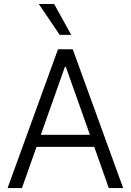

<svg xmlns="http://www.w3.org/2000/svg" viewBox="-20 -958 666 978"><path d="M18.6 0 275.4 -707H350.6L607.4 0H534.2L460 -210H166L91.8 0ZM438 -271.5 315.4 -617.2H310.5L188 -271.5ZM177.7 -937.5H255.9L342.8 -780.3H284.2Z"/></svg>

Font: Pretendard JP Light
Style: Regular
Weight: 300
Designer: Base glyphs from Inter by Rasmus Andersson; Hangeul glyphs from Noto Sans CJK(Source Han Sans) by Jang Soo-young and Kan
Foundry: Kil Hyung-jin
Version: Version 1.309